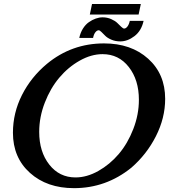

<svg xmlns="http://www.w3.org/2000/svg" viewBox="-20 -956 861 978"><path d="M509.8 -734.9Q647.9 -734.9 734.6 -657Q821.3 -579.1 821.3 -452.6Q821.3 -355 774.2 -262.2Q727.1 -169.4 648.9 -101.6Q520 2.4 356.9 2.4Q219.2 2.4 132.6 -75.4Q45.9 -153.3 45.9 -279.8Q45.9 -380.9 92 -472.2Q138.2 -563.5 219.2 -630.9Q345.2 -734.9 509.8 -734.9ZM502.4 -680.2Q444.8 -680.2 386.2 -647.2Q327.6 -614.3 282.2 -560.5Q236.8 -506.8 208.3 -433.3Q179.7 -359.9 179.7 -284.2Q179.7 -183.1 231 -117.7Q282.2 -52.2 364.7 -52.2Q422.4 -52.2 481 -85.2Q539.6 -118.2 585 -171.6Q630.4 -225.1 658.9 -298.6Q687.5 -372.1 687.5 -447.8Q687.5 -548.8 636.2 -614.5Q585 -680.2 502.4 -680.2ZM502.4 -867.7Q526.4 -867.7 546.6 -858.6Q566.9 -849.6 577.4 -839.1Q587.9 -828.6 597.4 -819.6Q606.9 -810.5 612.3 -810.5Q621.1 -810.5 629.2 -821Q637.2 -831.5 641.1 -849.6H711.4Q700.2 -798.8 665 -772Q629.9 -745.1 592.8 -745.1Q567.9 -745.1 547.4 -753.9Q526.9 -762.7 516.4 -773.4Q505.9 -784.2 496.8 -793Q487.8 -801.8 482.9 -801.8Q473.6 -801.8 465.6 -791.3Q457.5 -780.8 454.1 -762.7H383.8Q389.2 -789.1 402.3 -810.1Q415.5 -831.1 432.6 -843Q449.7 -855 467.5 -861.3Q485.4 -867.7 502.4 -867.7ZM697.3 -935.5 686 -881.8H437.5L448.7 -935.5Z"/></svg>

Font: Flanker
Style: Bold Italic
Weight: 700
Italic angle: -12°
Designer: Flanker
Version: Version 2.000